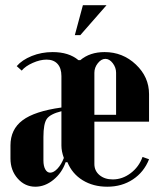

<svg xmlns="http://www.w3.org/2000/svg" viewBox="-20 -704 610 734"><path d="M287.1 -569.8H266.1L296.9 -684.1H387.2ZM214.8 -293V-413.1Q214.8 -443.4 200 -459.7Q185.1 -476.1 158.2 -476.1Q133.3 -476.1 105.2 -463.6Q77.1 -451.2 63 -434.1L43.9 -451.2Q64.5 -475.1 101.6 -490Q138.7 -504.9 181.2 -504.9Q243.2 -504.9 279.8 -474.1H287.1Q323.7 -504.9 379.9 -504.9Q449.2 -504.9 499.5 -457.3Q549.8 -409.7 549.8 -344.2V-238.8H340.8V-77.1Q340.8 -50.8 360.6 -34.4Q380.4 -18.1 411.1 -18.1Q447.8 -18.1 479.5 -42Q511.2 -65.9 524.9 -104L549.8 -95.2Q530.3 -45.9 488 -18.1Q445.8 9.8 390.1 9.8Q336.4 9.8 296.1 -14.9Q255.9 -39.6 237.8 -84H231Q216.8 -43 184.3 -16.6Q151.9 9.8 115.2 9.8Q75.2 9.8 47.6 -21.5Q20 -52.7 20 -98.1V-147.9Q20 -209.5 66.2 -244.1Q112.3 -278.8 214.8 -293ZM340.8 -425.8V-265.1H423.8V-425.8Q423.8 -445.8 411.1 -462.4Q398.4 -479 382.8 -479Q367.2 -479 354 -462.4Q340.8 -445.8 340.8 -425.8ZM171.9 -43.9Q185.5 -43.9 200.2 -59.8Q214.8 -75.7 224.1 -100.1Q214.8 -125.5 214.8 -147.9V-278.8Q171.9 -268.1 158.9 -249.5Q146 -231 146 -180.2V-90.8Q146 -69.3 153.1 -56.6Q160.2 -43.9 171.9 -43.9Z"/></svg>

Font: Moniqa Black Heading
Style: Regular
Weight: 900
Designer: Rajesh Rajput
Foundry: Rajesh Rajput
Version: Version 1.000